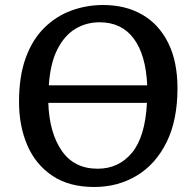

<svg xmlns="http://www.w3.org/2000/svg" viewBox="-20 -735 768 767"><path d="M56 -328Q56 -431 83 -504.5Q110 -578 157.5 -624.5Q205 -671 265.5 -693Q326 -715 392 -715Q481 -715 547.5 -677Q614 -639 651.5 -564.5Q689 -490 689 -382Q689 -255 645.5 -167Q602 -79 526.5 -33.5Q451 12 356 12Q256 12 189 -33Q122 -78 89 -155Q56 -232 56 -328ZM378 -646Q325 -646 281.5 -620Q238 -594 209.5 -538.5Q181 -483 175 -394H568Q563 -515 514.5 -580.5Q466 -646 378 -646ZM370 -61Q454 -61 507 -124.5Q560 -188 567 -324H173Q177 -205 226.5 -133Q276 -61 370 -61Z"/></svg>

Font: Literata 12pt Medium
Style: Italic
Weight: 500
Italic angle: -2°
Designer: Latin by Veronika Burian and Jose Scaglione. Greek by Irene Vlachou. Cyrillic by Vera Evstafieva
Foundry: TypeTogether
Version: Version 3.002